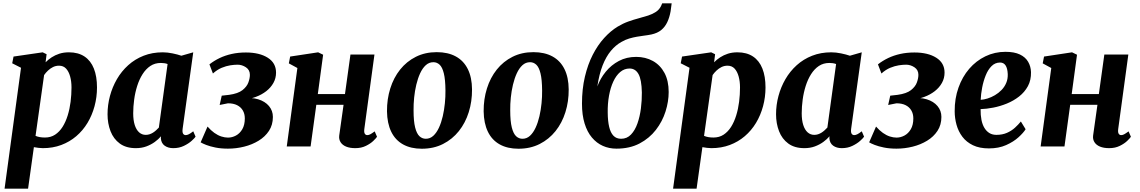

<svg xmlns="http://www.w3.org/2000/svg" viewBox="-20 -882 6862 1156"><path d="M7.5 254 106.5 -474 53.5 -501 61.5 -541.5 237 -567 260.5 -555.5 254.5 -507Q270 -523 291 -536.8Q312 -550.5 337.8 -558.8Q363.5 -567 395 -567Q451 -567 488.8 -541.8Q526.5 -516.5 545.2 -469.2Q564 -422 564 -355.5Q564 -297 549.2 -242.5Q534.5 -188 506.8 -142Q479 -96 439.2 -62Q399.5 -28 348.8 -9Q298 10 238 10Q225.5 10 211.5 8.2Q197.5 6.5 184 4L149 254ZM194 -64Q205.5 -59 219.5 -56.5Q233.5 -54 251 -54Q285.5 -54 311.8 -71.2Q338 -88.5 356.8 -118.2Q375.5 -148 387.5 -186.8Q399.5 -225.5 405 -268.8Q410.5 -312 410.5 -355.5Q410.5 -392 402.2 -421.8Q394 -451.5 377.8 -469Q361.5 -486.5 335.5 -486.5Q315.5 -486.5 299 -478.2Q282.5 -470 269 -457.2Q255.5 -444.5 245.5 -430Z M1079.5 -106Q1077 -85.5 1082.5 -77Q1088 -68.5 1098.5 -68.5Q1106 -68.5 1116.5 -73.5Q1127 -78.5 1143.5 -91.5L1157.5 -59Q1152 -50.5 1133.8 -34Q1115.5 -17.5 1087.2 -3.8Q1059 10 1023 10Q992 10 971.2 -5Q950.5 -20 948.5 -50L949.5 -61.5Q934 -43.5 911.8 -27.2Q889.5 -11 861.2 -0.5Q833 10 798 10Q739 10 701.2 -17.8Q663.5 -45.5 645.5 -92Q627.5 -138.5 627.5 -194Q627.5 -250 642 -304Q656.5 -358 684 -405.5Q711.5 -453 752 -489.5Q792.5 -526 844.8 -546.5Q897 -567 960 -567Q988 -567 1019.2 -560.5Q1050.5 -554 1072 -546.5L1143.5 -567ZM989 -496.5Q979.5 -500 969.2 -501.5Q959 -503 948.5 -503Q912.5 -503 885.2 -484.8Q858 -466.5 838.2 -435.2Q818.5 -404 806 -364.5Q793.5 -325 787.8 -282.5Q782 -240 782 -199.5Q782 -158.5 791.2 -129.5Q800.5 -100.5 817.5 -85.2Q834.5 -70 857.5 -70Q869.5 -70 880.2 -73.5Q891 -77 901 -83.2Q911 -89.5 919.8 -97.5Q928.5 -105.5 936.5 -114Z M1352.5 13Q1310.5 13 1277.2 6.2Q1244 -0.5 1221.2 -9.5Q1198.5 -18.5 1188 -25L1229.5 -120Q1249.5 -97 1270.5 -82Q1291.5 -67 1312.8 -60.2Q1334 -53.5 1353 -53.5Q1377.5 -53.5 1400.8 -66Q1424 -78.5 1439 -104.2Q1454 -130 1454 -169Q1454 -196.5 1442 -217Q1430 -237.5 1407.5 -248.8Q1385 -260 1352.5 -260L1302.5 -250L1315 -306L1359.5 -311Q1413.5 -318.5 1440 -339.5Q1466.5 -360.5 1475.5 -385.8Q1484.5 -411 1484.5 -431.5Q1484.5 -461 1460.8 -476.8Q1437 -492.5 1410.5 -492.5Q1391.5 -492.5 1366.8 -488.8Q1342 -485 1314.8 -473.8Q1287.5 -462.5 1262 -439.5L1241 -494.5Q1269 -516.5 1302.5 -532.5Q1336 -548.5 1375.2 -557.2Q1414.5 -566 1460.5 -566Q1542 -566 1592 -534.5Q1642 -503 1642 -445Q1642 -411 1626.2 -382.8Q1610.5 -354.5 1583.2 -333.2Q1556 -312 1521.2 -299Q1486.5 -286 1449 -282L1439 -288.5Q1493 -297 1534.5 -284.2Q1576 -271.5 1599.5 -243.5Q1623 -215.5 1623 -178Q1623 -130 1599.5 -94.2Q1576 -58.5 1537 -34.8Q1498 -11 1450 1Q1402 13 1352.5 13Z M2173.5 -105Q2171 -86 2176.2 -77.2Q2181.5 -68.5 2191 -68.5Q2199.5 -68.5 2208.5 -73Q2217.5 -77.5 2236 -91L2250 -58.5Q2245 -50.5 2228 -34Q2211 -17.5 2183.2 -3.8Q2155.5 10 2119 10Q2087 10 2064.2 0.8Q2041.5 -8.5 2030.5 -26Q2019.5 -43.5 2022.5 -66.5L2048.5 -251H1884.5L1850 0H1706.5L1770.5 -472.5L1719 -500.5L1727 -541.5L1895.5 -567L1925.5 -552.5L1893.5 -315.5H2057L2090 -553.5H2234.5Z M2609.5 -568Q2677 -568 2724.2 -542.2Q2771.5 -516.5 2796.5 -466.2Q2821.5 -416 2822 -343.5Q2822.5 -271 2802.2 -206.5Q2782 -142 2742.8 -92.8Q2703.5 -43.5 2647.2 -15Q2591 13.5 2519.5 13.5Q2453.5 13.5 2406.8 -12.5Q2360 -38.5 2335.5 -89Q2311 -139.5 2310 -212Q2309.5 -285 2329.8 -349.5Q2350 -414 2389 -463Q2428 -512 2483.8 -540Q2539.5 -568 2609.5 -568ZM2589.5 -507.5Q2563 -507.5 2543.2 -489.2Q2523.5 -471 2509.5 -440.5Q2495.5 -410 2486.5 -372.2Q2477.5 -334.5 2473.5 -294.5Q2469.5 -254.5 2470 -218Q2470 -152 2479.5 -114.5Q2489 -77 2505.5 -61.8Q2522 -46.5 2543.5 -46.5Q2569.5 -46.5 2589 -64.5Q2608.5 -82.5 2622.8 -113.2Q2637 -144 2645.8 -182Q2654.5 -220 2658.5 -260Q2662.5 -300 2662 -337Q2661.5 -403.5 2652.2 -440.5Q2643 -477.5 2626.8 -492.5Q2610.5 -507.5 2589.5 -507.5Z M3191.5 -568Q3259 -568 3306.2 -542.2Q3353.5 -516.5 3378.5 -466.2Q3403.5 -416 3404 -343.5Q3404.5 -271 3384.2 -206.5Q3364 -142 3324.8 -92.8Q3285.5 -43.5 3229.2 -15Q3173 13.5 3101.5 13.5Q3035.5 13.5 2988.8 -12.5Q2942 -38.5 2917.5 -89Q2893 -139.5 2892 -212Q2891.5 -285 2911.8 -349.5Q2932 -414 2971 -463Q3010 -512 3065.8 -540Q3121.5 -568 3191.5 -568ZM3171.5 -507.5Q3145 -507.5 3125.2 -489.2Q3105.5 -471 3091.5 -440.5Q3077.5 -410 3068.5 -372.2Q3059.5 -334.5 3055.5 -294.5Q3051.5 -254.5 3052 -218Q3052 -152 3061.5 -114.5Q3071 -77 3087.5 -61.8Q3104 -46.5 3125.5 -46.5Q3151.5 -46.5 3171 -64.5Q3190.5 -82.5 3204.8 -113.2Q3219 -144 3227.8 -182Q3236.5 -220 3240.5 -260Q3244.5 -300 3244 -337Q3243.5 -403.5 3234.2 -440.5Q3225 -477.5 3208.8 -492.5Q3192.5 -507.5 3171.5 -507.5Z M4024 -862 4017.5 -813.5Q4011 -777 3997.5 -748.5Q3984 -720 3961.2 -701.2Q3938.5 -682.5 3902 -674.5Q3891.5 -672.5 3879.8 -670.5Q3868 -668.5 3855 -667Q3836.5 -664.5 3814.2 -660.8Q3792 -657 3768.2 -650Q3744.5 -643 3721.5 -629.5Q3687 -610.5 3658 -575.8Q3629 -541 3608.2 -488.2Q3587.5 -435.5 3576.5 -361.5Q3594 -409.5 3627 -450Q3660 -490.5 3706.2 -515Q3752.5 -539.5 3810 -539.5Q3866.5 -539.5 3911 -514.8Q3955.5 -490 3980.8 -442.8Q4006 -395.5 4006 -328Q4006 -270.5 3987 -210.5Q3968 -150.5 3929 -100Q3890 -49.5 3830.8 -18.2Q3771.5 13 3691.5 13Q3647 13 3609.5 -3.8Q3572 -20.5 3543.8 -54Q3515.5 -87.5 3499.8 -138.5Q3484 -189.5 3484 -258Q3484 -346 3501.5 -420Q3519 -494 3549 -552.5Q3579 -611 3617.8 -653.5Q3656.5 -696 3698.5 -721.5Q3731 -741 3763.2 -752.5Q3795.5 -764 3826 -772Q3856.5 -780 3882.5 -788.5Q3908.5 -797 3928.8 -810.2Q3949 -823.5 3960 -845.5L3967 -862ZM3770.5 -469.5Q3739 -469.5 3714.2 -448.5Q3689.5 -427.5 3672.5 -390.8Q3655.5 -354 3646.8 -305.8Q3638 -257.5 3639 -203Q3639.5 -152.5 3647.8 -117.8Q3656 -83 3673.5 -64.8Q3691 -46.5 3719.5 -46.5Q3755 -46.5 3779.2 -72Q3803.5 -97.5 3818 -138.8Q3832.5 -180 3838.8 -229Q3845 -278 3844.5 -325Q3843 -403 3824.2 -436.2Q3805.5 -469.5 3770.5 -469.5Z M4032.5 254 4131.5 -474 4078.5 -501 4086.5 -541.5 4262 -567 4285.5 -555.5 4279.5 -507Q4295 -523 4316 -536.8Q4337 -550.5 4362.8 -558.8Q4388.5 -567 4420 -567Q4476 -567 4513.8 -541.8Q4551.5 -516.5 4570.2 -469.2Q4589 -422 4589 -355.5Q4589 -297 4574.2 -242.5Q4559.5 -188 4531.8 -142Q4504 -96 4464.2 -62Q4424.5 -28 4373.8 -9Q4323 10 4263 10Q4250.5 10 4236.5 8.2Q4222.5 6.5 4209 4L4174 254ZM4219 -64Q4230.5 -59 4244.5 -56.5Q4258.5 -54 4276 -54Q4310.5 -54 4336.8 -71.2Q4363 -88.5 4381.8 -118.2Q4400.5 -148 4412.5 -186.8Q4424.5 -225.5 4430 -268.8Q4435.5 -312 4435.5 -355.5Q4435.5 -392 4427.2 -421.8Q4419 -451.5 4402.8 -469Q4386.5 -486.5 4360.5 -486.5Q4340.5 -486.5 4324 -478.2Q4307.5 -470 4294 -457.2Q4280.5 -444.5 4270.5 -430Z M5104.5 -106Q5102 -85.5 5107.5 -77Q5113 -68.5 5123.5 -68.5Q5131 -68.5 5141.5 -73.5Q5152 -78.5 5168.5 -91.5L5182.5 -59Q5177 -50.5 5158.8 -34Q5140.5 -17.5 5112.2 -3.8Q5084 10 5048 10Q5017 10 4996.2 -5Q4975.5 -20 4973.5 -50L4974.5 -61.5Q4959 -43.5 4936.8 -27.2Q4914.5 -11 4886.2 -0.5Q4858 10 4823 10Q4764 10 4726.2 -17.8Q4688.5 -45.5 4670.5 -92Q4652.5 -138.5 4652.5 -194Q4652.5 -250 4667 -304Q4681.5 -358 4709 -405.5Q4736.5 -453 4777 -489.5Q4817.5 -526 4869.8 -546.5Q4922 -567 4985 -567Q5013 -567 5044.2 -560.5Q5075.5 -554 5097 -546.5L5168.5 -567ZM5014 -496.5Q5004.5 -500 4994.2 -501.5Q4984 -503 4973.5 -503Q4937.5 -503 4910.2 -484.8Q4883 -466.5 4863.2 -435.2Q4843.5 -404 4831 -364.5Q4818.5 -325 4812.8 -282.5Q4807 -240 4807 -199.5Q4807 -158.5 4816.2 -129.5Q4825.5 -100.5 4842.5 -85.2Q4859.5 -70 4882.5 -70Q4894.5 -70 4905.2 -73.5Q4916 -77 4926 -83.2Q4936 -89.5 4944.8 -97.5Q4953.5 -105.5 4961.5 -114Z M5377.5 13Q5335.5 13 5302.2 6.2Q5269 -0.5 5246.2 -9.5Q5223.5 -18.5 5213 -25L5254.5 -120Q5274.5 -97 5295.5 -82Q5316.5 -67 5337.8 -60.2Q5359 -53.5 5378 -53.5Q5402.5 -53.5 5425.8 -66Q5449 -78.5 5464 -104.2Q5479 -130 5479 -169Q5479 -196.5 5467 -217Q5455 -237.5 5432.5 -248.8Q5410 -260 5377.5 -260L5327.5 -250L5340 -306L5384.5 -311Q5438.5 -318.5 5465 -339.5Q5491.5 -360.5 5500.5 -385.8Q5509.5 -411 5509.5 -431.5Q5509.5 -461 5485.8 -476.8Q5462 -492.5 5435.5 -492.5Q5416.5 -492.5 5391.8 -488.8Q5367 -485 5339.8 -473.8Q5312.5 -462.5 5287 -439.5L5266 -494.5Q5294 -516.5 5327.5 -532.5Q5361 -548.5 5400.2 -557.2Q5439.5 -566 5485.5 -566Q5567 -566 5617 -534.5Q5667 -503 5667 -445Q5667 -411 5651.2 -382.8Q5635.5 -354.5 5608.2 -333.2Q5581 -312 5546.2 -299Q5511.5 -286 5474 -282L5464 -288.5Q5518 -297 5559.5 -284.2Q5601 -271.5 5624.5 -243.5Q5648 -215.5 5648 -178Q5648 -130 5624.5 -94.2Q5601 -58.5 5562 -34.8Q5523 -11 5475 1Q5427 13 5377.5 13Z M6155 -104Q6142 -82.5 6112.2 -55.5Q6082.5 -28.5 6037.8 -8.5Q5993 11.5 5934 11.5Q5877.5 11.5 5838 -7.5Q5798.5 -26.5 5774.2 -58.8Q5750 -91 5739 -131Q5728 -171 5728 -212Q5727.5 -289 5750.8 -354.2Q5774 -419.5 5815.5 -467.8Q5857 -516 5913 -543Q5969 -570 6034 -570Q6087 -570 6120.5 -554Q6154 -538 6170.2 -510Q6186.5 -482 6187.5 -447.5Q6188.5 -399.5 6168.8 -363.2Q6149 -327 6115.8 -301Q6082.5 -275 6042 -258.5Q6001.5 -242 5960.2 -234Q5919 -226 5884 -225Q5883.5 -189 5889.2 -160.2Q5895 -131.5 5907.2 -111.5Q5919.5 -91.5 5937.2 -80.8Q5955 -70 5979 -70Q6015 -70 6042.8 -82.2Q6070.5 -94.5 6091 -113.2Q6111.5 -132 6126.5 -150.5ZM6001.5 -505.5Q5971.5 -505.5 5950 -484Q5928.5 -462.5 5914.8 -428.2Q5901 -394 5893.5 -355Q5886 -316 5884.5 -281Q5903.5 -282 5926 -289Q5948.5 -296 5970.2 -308.8Q5992 -321.5 6010 -340Q6028 -358.5 6038.2 -382.5Q6048.5 -406.5 6047.5 -436Q6046 -470.5 6034.5 -488Q6023 -505.5 6001.5 -505.5Z M6712.5 -105Q6710 -86 6715.2 -77.2Q6720.5 -68.5 6730 -68.5Q6738.5 -68.5 6747.5 -73Q6756.5 -77.5 6775 -91L6789 -58.5Q6784 -50.5 6767 -34Q6750 -17.5 6722.2 -3.8Q6694.5 10 6658 10Q6626 10 6603.2 0.8Q6580.5 -8.5 6569.5 -26Q6558.5 -43.5 6561.5 -66.5L6587.5 -251H6423.5L6389 0H6245.5L6309.5 -472.5L6258 -500.5L6266 -541.5L6434.5 -567L6464.5 -552.5L6432.5 -315.5H6596L6629 -553.5H6773.5Z"/></svg>

Font: Merriweather 20pt ExtraBold
Style: Italic
Weight: 800
Italic angle: -7.8°
Version: Version 2.101